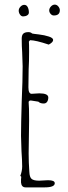

<svg xmlns="http://www.w3.org/2000/svg" viewBox="-20 -798 296 831"><path d="M71 -8V-21Q72 -26 72 -33L68 -37Q76 -58 76 -78Q76 -101 73 -144L71 -210Q71 -260 74 -360Q78 -449 78 -511L76 -571Q74 -598 74 -631Q74 -646 81 -652.5Q88 -659 103 -659Q113 -659 119 -653Q121 -652 148 -649Q173 -646 191 -640Q210 -634 210 -625Q210 -615 191 -605Q134 -624 110 -624L105 -618Q106 -609 106 -575Q106 -532 104 -498Q103 -463 103 -420Q103 -392 117 -392L133 -393Q141 -394 150 -394Q189 -394 189 -376Q189 -365 184 -357.5Q179 -350 169 -350Q154 -350 146 -358L114 -363H109L104 -358V-355Q106 -338 106 -276Q106 -237 105 -205L104 -134Q104 -95 107 -54Q108 -31 117 -23.5Q126 -16 150 -16L168 -17Q177 -18 188 -18Q217 -18 217 -5Q217 13 173 13H91Q73 13 71 -8ZM193 -753Q193 -762 200.5 -770Q208 -778 217 -778Q226 -778 232.5 -770Q239 -762 239 -754Q239 -731 213 -731Q205 -731 199 -738Q193 -745 193 -753ZM61 -752Q61 -761 68.5 -769Q76 -777 85 -777Q95 -777 100 -767Q105 -757 105 -744Q105 -736 97.5 -731.5Q90 -727 80 -727Q72 -727 66.5 -735Q61 -743 61 -752Z"/></svg>

Font: Amatic SC
Style: Regular
Weight: 400
Designer: Multiple Designers
Foundry: Vernon Adams
Version: Version 2.505